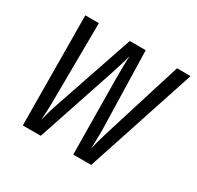

<svg xmlns="http://www.w3.org/2000/svg" viewBox="-124 -692 855 834"><g transform="rotate(30 303.5 -275.0)"><path d="M83 0 79 -550H147L144 -156Q144 -130 142.5 -104Q141 -78 140 -61Q144 -78 151.5 -104Q159 -130 168 -156L302 -550H382L392 -156Q392 -131 391.5 -105Q391 -79 390 -61Q394 -79 401 -105Q408 -131 416 -156L539 -550H607L426 0H336L332 -383Q332 -410 332.5 -442.5Q333 -475 334 -493Q330 -475 320 -442.5Q310 -410 301 -383L173 0Z"/></g></svg>

Font: JetBrains Mono NL Light
Style: Italic
Weight: 300
Italic angle: -9°
Designer: Philipp Nurullin, Konstantin Bulenkov
Foundry: JetBrains
Version: Version 2.304; ttfautohint (v1.8.4.7-5d5b)